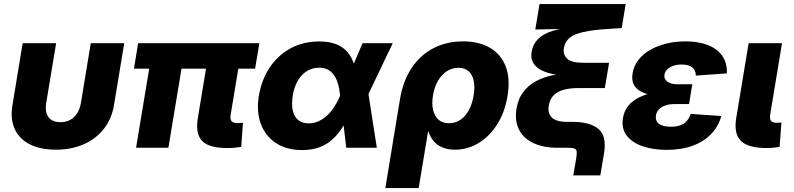

<svg xmlns="http://www.w3.org/2000/svg" viewBox="-20 -748 4020 972"><path d="M262.7 9.8Q183.6 9.8 130.4 -17.6Q77.1 -44.9 54.2 -95.5Q31.2 -146 43 -215.8L94.7 -529.3H264.2L213.9 -226.6Q209 -196.3 215.8 -174.3Q222.7 -152.3 240.5 -140.9Q258.3 -129.4 285.6 -129.4Q313.5 -129.4 335 -140.9Q356.4 -152.3 370.4 -174.3Q384.3 -196.3 389.6 -226.6L439.5 -529.3H608.9L557.1 -215.8Q545.4 -146.5 505.9 -95.9Q466.3 -45.4 404.3 -17.8Q342.3 9.8 262.7 9.8Z M1130.9 1.5Q1037.1 1.5 1002.9 -34.9Q968.8 -71.3 981.4 -149.4L1038.6 -495.1H1202.1L1147.5 -165.5Q1144 -145 1152.1 -135Q1160.2 -125 1180.7 -125Q1189 -125 1197 -125.5Q1205.1 -126 1210 -126.5L1201.2 -4.4Q1189 -2.4 1169.7 -0.5Q1150.4 1.5 1130.9 1.5ZM668.9 0 751 -495.1H914.6L832.5 0ZM658.2 -400.4 679.2 -529.3H1293L1271.5 -400.4Z M1509.8 11.7Q1431.2 11.7 1377.4 -23.4Q1323.7 -58.6 1300.5 -120.6Q1277.3 -182.6 1290.5 -263.2Q1304.2 -344.7 1345.7 -406.7Q1387.2 -468.8 1451.2 -503.4Q1515.1 -538.1 1596.2 -538.1Q1647.9 -538.1 1683.1 -523.7Q1718.3 -509.3 1739.3 -484.1Q1760.3 -459 1771 -426.8Q1781.7 -394.5 1785.2 -359.4H1822.8L1844.2 -278.8L1887.7 0H1732.9L1701.7 -265.6Q1698.7 -297.9 1691.2 -323.5Q1683.6 -349.1 1671.1 -367.2Q1658.7 -385.3 1640.1 -395.3Q1621.6 -405.3 1596.2 -405.3Q1561.5 -405.3 1533.9 -388.2Q1506.3 -371.1 1487.8 -339.8Q1469.2 -308.6 1462.4 -265.1Q1455.1 -221.2 1461.9 -189.5Q1468.8 -157.7 1489.3 -140.6Q1509.8 -123.5 1542.5 -123.5Q1568.8 -123.5 1592.3 -134Q1615.7 -144.5 1636 -163.3Q1656.2 -182.1 1672.9 -207.8Q1689.5 -233.4 1701.7 -262.7L1815.4 -529.3H1968.3L1840.8 -262.7L1791 -175.8H1752.4Q1735.8 -138.7 1714.8 -105Q1693.8 -71.3 1666 -44.9Q1638.2 -18.6 1599.9 -3.4Q1561.5 11.7 1509.8 11.7Z M1930.7 204.1 2004.9 -245.6Q2020.5 -339.4 2064.5 -404.8Q2108.4 -470.2 2175 -504.4Q2241.7 -538.6 2324.2 -538.6Q2404.8 -538.6 2460.4 -506.1Q2516.1 -473.6 2540 -411.9Q2564 -350.1 2549.3 -261.2Q2535.6 -179.2 2496.8 -118.2Q2458 -57.1 2402.6 -23.7Q2347.2 9.8 2283.7 9.8Q2246.1 9.8 2219 -2Q2191.9 -13.7 2174.6 -34.4Q2157.2 -55.2 2149.4 -82H2147L2099.6 204.1ZM2253.4 -124Q2285.2 -124 2310.8 -141.4Q2336.4 -158.7 2353.5 -190.4Q2370.6 -222.2 2377.9 -265.1Q2384.8 -308.1 2378.2 -339.4Q2371.6 -370.6 2352.3 -387.7Q2333 -404.8 2300.8 -404.8Q2269 -404.8 2242.4 -387.7Q2215.8 -370.6 2197.5 -339.4Q2179.2 -308.1 2171.9 -265.1Q2165 -222.7 2172.6 -190.7Q2180.2 -158.7 2200.7 -141.4Q2221.2 -124 2253.4 -124Z M2882.3 140.1 2897 54.2Q2900.9 30.3 2899.4 18.8Q2897.9 7.3 2887.2 3.7Q2876.5 0 2851.1 0H2802.7Q2730 0 2679.7 -23.9Q2629.4 -47.9 2607.2 -92.3Q2585 -136.7 2594.7 -197.8Q2603.5 -249.5 2630.4 -283.9Q2657.2 -318.4 2696.3 -338.6Q2735.4 -358.9 2781.5 -367.9Q2827.6 -377 2874.5 -377.4L2873 -364.3Q2829.1 -364.7 2790.3 -371.1Q2751.5 -377.4 2722.7 -391.6Q2693.8 -405.8 2679.7 -429.2Q2665.5 -452.6 2671.4 -486.8Q2678.2 -525.9 2705.1 -551.5Q2731.9 -577.1 2777.1 -591.6Q2822.3 -606 2882.8 -610.4L2884.8 -603L2689.9 -598.6L2711.4 -727.5H3147.5L3127.4 -606L3045.9 -600.6Q2949.7 -594.7 2897.2 -575.2Q2844.7 -555.7 2835 -506.8Q2828.6 -473.6 2850.1 -451.9Q2871.6 -430.2 2934.1 -430.2H3063.5L3042 -302.2H2908.2Q2867.2 -302.2 2835.9 -294.2Q2804.7 -286.1 2784.9 -267.6Q2765.1 -249 2758.8 -216.8Q2751 -176.8 2772.9 -153.8Q2794.9 -130.9 2851.6 -130.9H2879.9Q2967.3 -130.9 3010 -95Q3052.7 -59.1 3037.6 30.8L3019 140.1Z M3355.5 10.7Q3285.6 10.7 3232.4 -7.8Q3179.2 -26.4 3152.1 -62.5Q3125 -98.6 3133.8 -150.4Q3139.6 -187.5 3161.6 -213.6Q3183.6 -239.7 3217.8 -256.1Q3252 -272.5 3295.4 -280Q3338.9 -287.6 3388.2 -287.6H3479L3468.3 -221.2H3394.5Q3368.2 -221.2 3348.1 -214.1Q3328.1 -207 3315.9 -194.3Q3303.7 -181.6 3300.8 -163.6Q3296.4 -137.2 3315.4 -121.8Q3334.5 -106.4 3376.5 -106.4Q3404.3 -106.4 3424.3 -113.8Q3444.3 -121.1 3457 -135.7Q3469.7 -150.4 3476.6 -171.4L3631.8 -160.6Q3616.7 -107.4 3579.8 -69.1Q3543 -30.8 3486.3 -10Q3429.7 10.7 3355.5 10.7ZM3386.7 -257.3Q3335.4 -257.3 3294.9 -263.4Q3254.4 -269.5 3227.3 -283.2Q3200.2 -296.9 3188.5 -319.8Q3176.8 -342.8 3182.6 -377Q3190.9 -427.2 3228.8 -463.4Q3266.6 -499.5 3324.2 -519Q3381.8 -538.6 3449.7 -538.6Q3514.6 -538.6 3562.5 -520.3Q3610.4 -502 3636 -465.8Q3661.6 -429.7 3659.7 -376.5L3502.4 -365.2Q3503.4 -392.1 3484.9 -406.7Q3466.3 -421.4 3431.2 -421.4Q3395.5 -421.4 3371.3 -407.2Q3347.2 -393.1 3343.8 -370.1Q3340.3 -348.6 3358.2 -335Q3376 -321.3 3411.6 -321.3H3484.9L3474.1 -257.3Z M3861.8 1.5Q3768.1 1.5 3731.2 -34.4Q3694.3 -70.3 3707 -149.4L3770 -529.3H3939L3878.9 -167Q3876 -146 3883.5 -136.2Q3891.1 -126.5 3912.1 -126.5Q3919.4 -126.5 3925.5 -127Q3931.6 -127.4 3936 -127.9L3926.8 -4.4Q3914.6 -2.4 3897.9 -0.5Q3881.3 1.5 3861.8 1.5Z"/></svg>

Font: Inter 24pt ExtraBold
Style: Italic
Weight: 800
Italic angle: -9.3988°
Designer: Rasmus Andersson
Foundry: rsms
Version: Version 4.001;git-66647c0bb